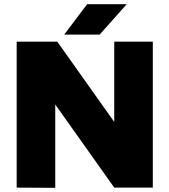

<svg xmlns="http://www.w3.org/2000/svg" viewBox="-20 -900 813 921"><path d="M528 0 103 -599 255 -700 677 -105ZM60 0V-700H255L245 -529V1ZM528 0V-700H713V0ZM288 -734 398 -880H588L458 -734Z"/></svg>

Font: Figtree Light Black
Style: Regular
Weight: 900
Version: Version 2.000